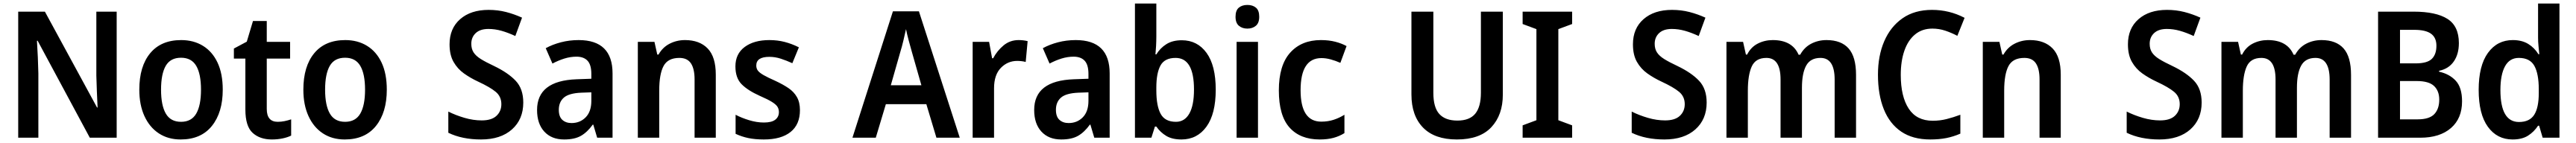

<svg xmlns="http://www.w3.org/2000/svg" viewBox="-20 -780 14571 810"><path d="M640 0H488L193 -549H189Q192 -503 194 -455.5Q196 -408 197 -364V0H83V-714H234L529 -171H532Q530 -214 528 -261.5Q526 -309 525 -351V-714H640Z M1240 -272Q1240 -143 1178.5 -66.5Q1117 10 1002 10Q931 10 878.5 -24.5Q826 -59 797 -122.5Q768 -186 768 -272Q768 -404 829.5 -478.5Q891 -553 1005 -553Q1075 -553 1128 -520.5Q1181 -488 1210.5 -425.5Q1240 -363 1240 -272ZM891 -272Q891 -183 918 -136.5Q945 -90 1004 -90Q1063 -90 1090 -136.5Q1117 -183 1117 -272Q1117 -361 1090 -407Q1063 -453 1004 -453Q944 -453 917.5 -407Q891 -361 891 -272Z M1551 -90Q1571 -90 1590 -94Q1609 -98 1627 -104V-12Q1607 -2 1578.5 4Q1550 10 1518 10Q1450 10 1409 -27.5Q1368 -65 1368 -160V-448H1303V-505L1376 -544L1411 -661H1489V-543H1621V-448H1489V-163Q1489 -90 1551 -90Z M2168 -272Q2168 -143 2106.5 -66.5Q2045 10 1930 10Q1859 10 1806.5 -24.5Q1754 -59 1725 -122.5Q1696 -186 1696 -272Q1696 -404 1757.5 -478.5Q1819 -553 1933 -553Q2003 -553 2056 -520.5Q2109 -488 2138.5 -425.5Q2168 -363 2168 -272ZM1819 -272Q1819 -183 1846 -136.5Q1873 -90 1932 -90Q1991 -90 2018 -136.5Q2045 -183 2045 -272Q2045 -361 2018 -407Q1991 -453 1932 -453Q1872 -453 1845.5 -407Q1819 -361 1819 -272Z M2940 -199Q2940 -104 2876 -47Q2812 10 2701 10Q2648 10 2601.5 0.5Q2555 -9 2516 -28V-148Q2558 -127 2607.5 -112.5Q2657 -98 2705 -98Q2761 -98 2788.5 -124Q2816 -150 2816 -190Q2816 -233 2784.5 -259.5Q2753 -286 2684 -318Q2641 -338 2604.5 -364Q2568 -390 2545.5 -429.5Q2523 -469 2523 -529Q2523 -619 2583 -671.5Q2643 -724 2744 -724Q2796 -724 2842.5 -712Q2889 -700 2933 -680L2895 -576Q2854 -595 2817 -605.5Q2780 -616 2743 -616Q2696 -616 2671 -592.5Q2646 -569 2646 -532Q2646 -503 2659 -483Q2672 -463 2700 -445.5Q2728 -428 2775 -406Q2854 -368 2897 -322.5Q2940 -277 2940 -199Z M3253 -553Q3445 -553 3445 -364V0H3358L3336 -74H3333Q3302 -31 3266 -10.5Q3230 10 3171 10Q3100 10 3059 -34.5Q3018 -79 3018 -157Q3018 -323 3242 -331L3325 -334V-361Q3325 -413 3303.5 -436Q3282 -459 3241 -459Q3207 -459 3173 -448.5Q3139 -438 3105 -420L3067 -507Q3105 -528 3153 -540.5Q3201 -553 3253 -553ZM3268 -255Q3198 -252 3169.5 -227Q3141 -202 3141 -158Q3141 -119 3161 -101Q3181 -83 3213 -83Q3261 -83 3293 -115.5Q3325 -148 3325 -209V-257Z M3855 -553Q3937 -553 3983 -505.5Q4029 -458 4029 -357V0H3909V-330Q3909 -390 3888.5 -421Q3868 -452 3823 -452Q3758 -452 3733.5 -406Q3709 -360 3709 -266V0H3588V-543H3682L3698 -471H3705Q3728 -512 3768 -532.5Q3808 -553 3855 -553Z M4505 -156Q4505 -75 4452 -32.5Q4399 10 4301 10Q4251 10 4213 2Q4175 -6 4141 -22V-130Q4175 -112 4218 -99Q4261 -86 4301 -86Q4345 -86 4365.5 -102Q4386 -118 4386 -145Q4386 -162 4378 -175Q4370 -188 4347 -202.5Q4324 -217 4278 -237Q4211 -267 4175.5 -302.5Q4140 -338 4140 -404Q4140 -475 4192.5 -514Q4245 -553 4332 -553Q4378 -553 4418.5 -542.5Q4459 -532 4499 -512L4462 -422Q4429 -437 4397 -447.5Q4365 -458 4332 -458Q4258 -458 4258 -409Q4258 -392 4267 -380Q4276 -368 4299.5 -354.5Q4323 -341 4366 -322Q4409 -302 4440 -281Q4471 -260 4488 -230Q4505 -200 4505 -156Z M5277 0 5220 -190H4991L4934 0H4802L5031 -716H5178L5409 0ZM5137 -490Q5130 -514 5120 -551.5Q5110 -589 5105 -615Q5099 -587 5090 -549.5Q5081 -512 5074 -490L5019 -297H5192Z M5742 -553Q5769 -553 5793 -547L5782 -429Q5772 -432 5759 -433.5Q5746 -435 5734 -435Q5680 -435 5641.5 -395.5Q5603 -356 5603 -280V0H5482V-543H5575L5592 -450H5598Q5620 -492 5656.5 -522.5Q5693 -553 5742 -553Z M6065 -553Q6257 -553 6257 -364V0H6170L6148 -74H6145Q6114 -31 6078 -10.5Q6042 10 5983 10Q5912 10 5871 -34.5Q5830 -79 5830 -157Q5830 -323 6054 -331L6137 -334V-361Q6137 -413 6115.5 -436Q6094 -459 6053 -459Q6019 -459 5985 -448.5Q5951 -438 5917 -420L5879 -507Q5917 -528 5965 -540.5Q6013 -553 6065 -553ZM6080 -255Q6010 -252 5981.5 -227Q5953 -202 5953 -158Q5953 -119 5973 -101Q5993 -83 6025 -83Q6073 -83 6105 -115.5Q6137 -148 6137 -209V-257Z M6521 -573Q6521 -547 6519.5 -519.5Q6518 -492 6516 -472H6521Q6543 -508 6578 -530Q6613 -552 6665 -552Q6753 -552 6805 -480.5Q6857 -409 6857 -272Q6857 -135 6804.5 -62.5Q6752 10 6663 10Q6611 10 6577.5 -10Q6544 -30 6521 -63H6513L6493 0H6400V-760H6521ZM6630 -452Q6568 -452 6544.5 -409Q6521 -366 6521 -284V-268Q6521 -180 6545.5 -135Q6570 -90 6632 -90Q6681 -90 6707.5 -136.5Q6734 -183 6734 -273Q6734 -452 6630 -452Z M7036 -752Q7066 -752 7084.5 -736.5Q7103 -721 7103 -685Q7103 -650 7084 -634Q7065 -618 7036 -618Q7007 -618 6988 -634Q6969 -650 6969 -685Q6969 -721 6987.5 -736.5Q7006 -752 7036 -752ZM7096 -543V0H6975V-543Z M7445 10Q7335 10 7274.5 -57.5Q7214 -125 7214 -268Q7214 -410 7278 -481.5Q7342 -553 7452 -553Q7497 -553 7533.5 -543.5Q7570 -534 7597 -519L7562 -424Q7535 -436 7507.5 -443.5Q7480 -451 7455 -451Q7337 -451 7337 -269Q7337 -91 7454 -91Q7492 -91 7524 -101.5Q7556 -112 7585 -130V-26Q7556 -8 7522.5 1Q7489 10 7445 10Z M8481 -244Q8481 -129 8416 -59.5Q8351 10 8221 10Q8095 10 8029.5 -57.5Q7964 -125 7964 -245V-714H8088V-254Q8088 -171 8122 -134Q8156 -97 8224 -97Q8293 -97 8325 -136Q8357 -175 8357 -255V-714H8481Z M8873 0H8593V-70L8671 -99V-615L8593 -644V-714H8873V-644L8795 -615V-99L8873 -70Z M9634 -199Q9634 -104 9570 -47Q9506 10 9395 10Q9342 10 9295.5 0.5Q9249 -9 9210 -28V-148Q9252 -127 9301.5 -112.5Q9351 -98 9399 -98Q9455 -98 9482.5 -124Q9510 -150 9510 -190Q9510 -233 9478.5 -259.5Q9447 -286 9378 -318Q9335 -338 9298.5 -364Q9262 -390 9239.5 -429.5Q9217 -469 9217 -529Q9217 -619 9277 -671.5Q9337 -724 9438 -724Q9490 -724 9536.5 -712Q9583 -700 9627 -680L9589 -576Q9548 -595 9511 -605.5Q9474 -616 9437 -616Q9390 -616 9365 -592.5Q9340 -569 9340 -532Q9340 -503 9353 -483Q9366 -463 9394 -445.5Q9422 -428 9469 -406Q9548 -368 9591 -322.5Q9634 -277 9634 -199Z M10312 -553Q10395 -553 10437 -505.5Q10479 -458 10479 -356V0H10358V-329Q10358 -452 10278 -452Q10221 -452 10197 -408.5Q10173 -365 10173 -283V0H10052V-330Q10052 -452 9972 -452Q9911 -452 9889 -403.5Q9867 -355 9867 -266V0H9746V-543H9840L9856 -471H9863Q9884 -513 9923 -533Q9962 -553 10008 -553Q10118 -553 10154 -470H10163Q10186 -512 10225.5 -532.5Q10265 -553 10312 -553Z M10911 -618Q10853 -618 10813 -585Q10773 -552 10752.5 -493Q10732 -434 10732 -356Q10732 -233 10777 -164.5Q10822 -96 10913 -96Q10953 -96 10991 -105.5Q11029 -115 11069 -130V-23Q11030 -6 10989.5 2Q10949 10 10899 10Q10800 10 10734.5 -34.5Q10669 -79 10636 -161.5Q10603 -244 10603 -357Q10603 -464 10638.5 -546.5Q10674 -629 10742 -676.5Q10810 -724 10909 -724Q11007 -724 11093 -679L11052 -577Q11020 -594 10984.5 -606Q10949 -618 10911 -618Z M11463 -553Q11545 -553 11591 -505.5Q11637 -458 11637 -357V0H11517V-330Q11517 -390 11496.5 -421Q11476 -452 11431 -452Q11366 -452 11341.5 -406Q11317 -360 11317 -266V0H11196V-543H11290L11306 -471H11313Q11336 -512 11376 -532.5Q11416 -553 11463 -553Z M12434 -199Q12434 -104 12370 -47Q12306 10 12195 10Q12142 10 12095.5 0.5Q12049 -9 12010 -28V-148Q12052 -127 12101.5 -112.5Q12151 -98 12199 -98Q12255 -98 12282.5 -124Q12310 -150 12310 -190Q12310 -233 12278.5 -259.5Q12247 -286 12178 -318Q12135 -338 12098.5 -364Q12062 -390 12039.5 -429.5Q12017 -469 12017 -529Q12017 -619 12077 -671.5Q12137 -724 12238 -724Q12290 -724 12336.5 -712Q12383 -700 12427 -680L12389 -576Q12348 -595 12311 -605.5Q12274 -616 12237 -616Q12190 -616 12165 -592.5Q12140 -569 12140 -532Q12140 -503 12153 -483Q12166 -463 12194 -445.5Q12222 -428 12269 -406Q12348 -368 12391 -322.5Q12434 -277 12434 -199Z M13112 -553Q13195 -553 13237 -505.5Q13279 -458 13279 -356V0H13158V-329Q13158 -452 13078 -452Q13021 -452 12997 -408.5Q12973 -365 12973 -283V0H12852V-330Q12852 -452 12772 -452Q12711 -452 12689 -403.5Q12667 -355 12667 -266V0H12546V-543H12640L12656 -471H12663Q12684 -513 12723 -533Q12762 -553 12808 -553Q12918 -553 12954 -470H12963Q12986 -512 13025.5 -532.5Q13065 -553 13112 -553Z M13633 -714Q13760 -714 13824.5 -673Q13889 -632 13889 -536Q13889 -473 13860 -431.5Q13831 -390 13777 -379V-374Q13836 -361 13871.5 -322.5Q13907 -284 13907 -206Q13907 -109 13844 -54.5Q13781 0 13671 0H13432V-714ZM13644 -421Q13710 -421 13736 -446.5Q13762 -472 13762 -521Q13762 -567 13731.5 -589Q13701 -611 13637 -611H13556V-421ZM13556 -321V-104H13656Q13722 -104 13750 -133.5Q13778 -163 13778 -216Q13778 -265 13748.5 -293Q13719 -321 13650 -321Z M14193 10Q14105 10 14053 -62Q14001 -134 14001 -271Q14001 -408 14053.5 -480.5Q14106 -553 14194 -553Q14246 -553 14281.5 -531Q14317 -509 14339 -473H14344Q14342 -493 14339.5 -518.5Q14337 -544 14337 -566V-760H14458V0H14363L14343 -68H14337Q14314 -33 14280 -11.5Q14246 10 14193 10ZM14229 -89Q14289 -89 14315 -129.5Q14341 -170 14341 -253V-274Q14341 -362 14316 -407Q14291 -452 14228 -452Q14176 -452 14150 -404.5Q14124 -357 14124 -270Q14124 -89 14229 -89Z"/></svg>

Font: Noto Sans Arabic UI SmCn SmBd
Style: Regular
Weight: 600
Width: 4
Designer: Monotype Design Team, Nadine Chahine and Nizar Qandah
Foundry: Monotype Imaging Inc.
Version: Version 2.010; ttfautohint (v1.8.4.7-5d5b)